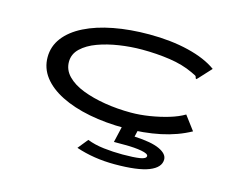

<svg xmlns="http://www.w3.org/2000/svg" viewBox="-94 -612 1187 951"><g transform="rotate(15 500.0 -136.0)"><path d="M565 11Q465 11 381 -5.5Q297 -22 234.5 -53.5Q172 -85 138 -129.5Q104 -174 104 -230Q104 -286 138 -330.5Q172 -375 234 -406Q296 -437 380 -453Q464 -469 563 -469Q674 -469 764 -447Q854 -425 909 -385L851 -322L844 -315L839 -319Q839 -328 832.5 -331.5Q826 -335 811 -342Q758 -367 690 -377Q622 -387 547 -387Q489 -387 430 -378Q371 -369 322 -351Q273 -333 242.5 -304Q212 -275 212 -235Q212 -194 242 -163Q272 -132 323.5 -112Q375 -92 439.5 -81.5Q504 -71 573 -71Q619 -71 669 -79Q719 -87 764 -100.5Q809 -114 841 -133L895 -61Q828 -24 744.5 -6.5Q661 11 565 11ZM561 197Q455 197 363 166L405 114Q443 129 490.5 134.5Q538 140 587 140Q644 140 675.5 135Q707 130 707 116Q707 104 672 97.5Q637 91 586 91H530L551 0H631L622 39Q709 43 751 62.5Q793 82 793 111Q793 152 736.5 174.5Q680 197 561 197Z"/></g></svg>

Font: Inconsolata UltraExpanded Medium
Style: Regular
Weight: 500
Width: 9
Monospace: yes
Designer: Raph Levien, Cyreal, Brenton Simpson
Foundry: Raph Levien, Cyreal, Google
Version: Version 3.001; ttfautohint (v1.8.2.53-6de2)